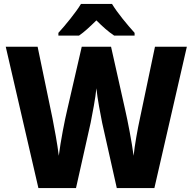

<svg xmlns="http://www.w3.org/2000/svg" viewBox="-20 -950 974 970"><path d="M546 -930H389C364 -888 309 -821 275 -784V-770H379C408 -790 434 -815 467 -847C499 -815 527 -790 557 -770H660V-784C623 -825 573 -885 546 -930ZM924 -714H763L687 -352C676 -302 660 -215 655 -163C646 -232 625 -341 612 -397L541 -714H393L320 -397C307 -343 286 -236 277 -163C271 -216 254 -308 245 -353L170 -714H9L174 0H364L438 -330C446 -370 463 -458 467 -504C472 -453 488 -369 496 -330L570 0H760Z"/></svg>

Font: Noto Sans Georgian SemiCondensed ExtraBold
Style: Regular
Weight: 800
Width: 4
Designer: Monotype Design Team, Akaki Razmadze
Foundry: Google LLC
Version: Version 2.005